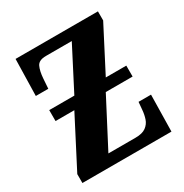

<svg xmlns="http://www.w3.org/2000/svg" viewBox="-166 -844 932 973"><g transform="rotate(-30 300.5 -357.0)"><path d="M38 0V-52L187 -340H77V-404H224L351 -650H200Q158 -650 146 -625Q134 -600 131 -557L127 -500H54L59 -714H541V-661L408 -404H528V-340H371L227 -64H385Q426 -64 447 -79.5Q468 -95 476 -119Q484 -143 486 -169L490 -214H563L559 0Z"/></g></svg>

Font: Noto Serif ExtraCondensed Black
Style: Regular
Weight: 900
Width: 2
Designer: Monotype Design Team
Foundry: Monotype Imaging Inc.
Version: Version 2.015; ttfautohint (v1.8.4.7-5d5b)